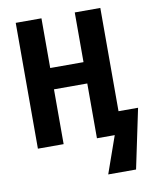

<svg xmlns="http://www.w3.org/2000/svg" viewBox="-98 -788 867 1073"><g transform="rotate(-10 335.0 -252.0)"><path d="M546 -128H657L586 210H428L502 0H401V-311H212V0H66V-714H212V-432H401V-714H546Z"/></g></svg>

Font: Noto Sans Display Condensed
Style: Bold
Weight: 700
Width: 3
Designer: Monotype Design Team
Foundry: Monotype Imaging Inc.
Version: Version 2.003